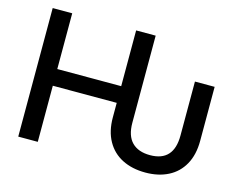

<svg xmlns="http://www.w3.org/2000/svg" viewBox="-99 -858 1273 1020"><g transform="rotate(15 537.5 -348.5)"><path d="M531.2 -228.5V-308.6H179.7V0H72.3V-707H179.7V-400.4H531.2V-707H638.7V-228.5Q638.7 -156.7 673.6 -121.3Q708.5 -85.9 773.4 -85.9Q903.3 -85.9 903.3 -228.5V-525.4H1011.7V-228.5Q1011.7 -151.9 981.9 -98.4Q952.1 -44.9 898.4 -17.6Q844.7 9.8 773.4 9.8Q700.2 9.8 645.8 -17.8Q591.3 -45.4 561.3 -99.1Q531.2 -152.8 531.2 -228.5Z"/></g></svg>

Font: Pretendard JP Medium
Style: Regular
Weight: 500
Designer: Base glyphs from Inter by Rasmus Andersson; Hangeul glyphs from Noto Sans CJK(Source Han Sans) by Jang Soo-young and Kan
Foundry: Kil Hyung-jin
Version: Version 1.309